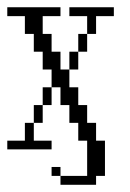

<svg xmlns="http://www.w3.org/2000/svg" viewBox="-20 -410 357 527"><path d="M121.6 72.8V48.3H146V72.8ZM0 0V-23.9H48.3V-72.8H72.8V-23.9H121.6V0ZM72.8 -72.8V-121.6H97.2V-72.8ZM97.2 -121.6V-170.4H121.6V-121.6ZM170.4 -219.2V-268.1H194.8V-219.2ZM194.8 -268.1V-316.9H219.2V-268.1ZM146 97.2V72.8H219.2V-23.9H194.8V-72.8H170.4V-121.6H146V-170.4H121.6V-219.2H97.2V-268.1H72.8V-316.9H48.3V-365.7H0V-390.1H146V-365.7H97.2V-316.9H121.6V-268.1H146V-219.2H170.4V-170.4H194.8V-121.6H219.2V-72.8H243.7V-23.9H268.1V72.8H243.7V97.2ZM219.2 -316.9V-365.7H170.4V-390.1H292.5V-365.7H243.7V-316.9Z"/></svg>

Font: FS Mondwest Regular
Style: Regular
Weight: 400
Designer: NZWStudios2024
Foundry: https://fontstruct.com
Version: Version 1.0